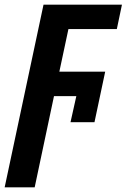

<svg xmlns="http://www.w3.org/2000/svg" viewBox="-66 -565 544 825"><path d="M-46 240 121 -545H458L436 -440H228L189 -257H386L340 -40H237L262 -152H166L83 240Z"/></svg>

Font: Noto Sans Condensed
Style: Bold Italic
Weight: 700
Width: 3
Italic angle: -12°
Designer: Monotype Design Team
Foundry: Monotype Imaging Inc.
Version: Version 2.013; ttfautohint (v1.8.4.7-5d5b)